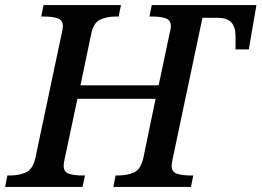

<svg xmlns="http://www.w3.org/2000/svg" viewBox="-42 -734 1027 754"><path d="M-22 0 -13 -45H0Q33 -45 60 -57Q87 -69 97 -114L200 -601Q205 -620 205 -631Q205 -655 184.5 -662Q164 -669 133 -669H120L129 -714H433L424 -669H411Q378 -669 351.5 -657Q325 -645 316 -600L274 -399H581L624 -602Q629 -620 629 -631Q629 -655 609 -662Q589 -669 558 -669H545L554 -714H965L935 -540H883V-594Q882 -631 865 -647.5Q848 -664 813 -664H753L636 -110Q635 -104 633.5 -96Q632 -88 632 -83Q632 -59 652.5 -52Q673 -45 704 -45H717L708 0H403L412 -45H425Q458 -45 484.5 -57Q511 -69 521 -114L569 -346H262L212 -110Q208 -95 208 -83Q208 -59 228 -52Q248 -45 279 -45H292L282 0Z"/></svg>

Font: Noto Serif Medium
Style: Italic
Weight: 500
Italic angle: -12°
Designer: Monotype Design Team
Foundry: Monotype Imaging Inc.
Version: Version 2.014; ttfautohint (v1.8.4.7-5d5b)